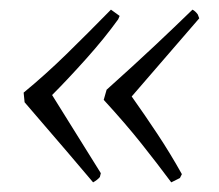

<svg xmlns="http://www.w3.org/2000/svg" viewBox="-20 -415 455 398"><path d="M173 -37Q153 -61 119.5 -100Q86 -139 31 -203L29 -223Q74 -260 118 -303Q162 -346 210 -395L228 -382L225 -375Q197 -336 158.5 -293Q120 -250 88 -218L189 -56L187 -48Q182 -42 173 -37ZM335 -37Q306 -76 273 -117.5Q240 -159 195 -208L201 -229Q259 -281 301 -320.5Q343 -360 379 -395Q385 -392 390 -385L393 -377L253 -215Q280 -177 306.5 -137Q333 -97 357 -54L353 -46Z"/></svg>

Font: Labrada Lght
Style: Italic
Weight: 300
Italic angle: -7°
Designer: Mercedes Jáuregui
Foundry: Omnibus-Type Team
Version: Version 1.000; ttfautohint (v1.8.4.7-5d5b)